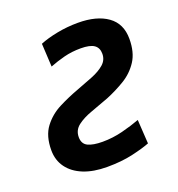

<svg xmlns="http://www.w3.org/2000/svg" viewBox="-106 -623 670 723"><g transform="rotate(-20 229.5 -261.0)"><path d="M203 13Q148 13 108.5 -3Q69 -19 47.5 -48.5Q26 -78 26 -118Q26 -175 52 -209.5Q78 -244 117.5 -264Q157 -284 198 -299Q233 -312 263 -324Q293 -336 312 -352.5Q331 -369 331 -394Q331 -418 314.5 -429.5Q298 -441 261 -441Q225 -441 194 -433Q163 -425 135 -414L130 -507Q159 -519 200 -527Q241 -535 284 -535Q359 -535 402.5 -504Q446 -473 446 -412Q446 -358 423.5 -323.5Q401 -289 365.5 -267.5Q330 -246 291 -230Q254 -216 219 -203.5Q184 -191 162 -174Q140 -157 140 -129Q140 -102 160.5 -92Q181 -82 219 -82Q260 -82 299.5 -92Q339 -102 371 -114L377 -18Q352 -8 306.5 2.5Q261 13 203 13Z"/></g></svg>

Font: Ubuntu Sans SemiBold
Style: Italic
Weight: 600
Italic angle: -13.5°
Designer: Dalton Maag Ltd
Foundry: Dalton Maag Ltd
Version: Version 1.006